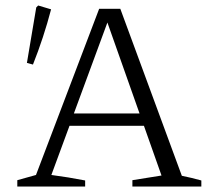

<svg xmlns="http://www.w3.org/2000/svg" viewBox="-20 -679 767 699"><path d="M642 -39Q677 -32 713 -22V0H462V-23L568 -40L504 -221H233L167 -42Q198 -38 228.5 -33Q259 -28 290 -22V0H43V-23L111 -42L341 -647H418ZM249 -266H488L371 -597ZM100 -444 78 -450 112 -652 119 -659 166 -645Q139 -542 100 -444Z"/></svg>

Font: Piazzolla SC Light
Style: Regular
Weight: 300
Designer: Juan Pablo del Peral
Foundry: Huerta Tipografica
Version: Version 1.330